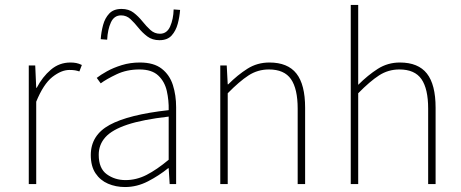

<svg xmlns="http://www.w3.org/2000/svg" viewBox="-20 -742 1860 774"><path d="M96 0V-478H122L126 -388H128Q151 -432 185 -461Q219 -490 264 -490Q276 -490 287 -488Q298 -486 310 -480L300 -454Q291 -457 282.5 -458.5Q274 -460 260 -460Q227 -460 191 -431.5Q155 -403 126 -332V0Z M484 12Q447 12 415.5 -1.5Q384 -15 365 -43.5Q346 -72 346 -117Q346 -197 422 -238.5Q498 -280 660 -298Q661 -337 652.5 -375Q644 -413 618 -437.5Q592 -462 542 -462Q491 -462 450 -442.5Q409 -423 386 -406L370 -428Q385 -440 411 -454.5Q437 -469 471 -479.5Q505 -490 544 -490Q600 -490 632 -465Q664 -440 677 -399Q690 -358 690 -310V0H664L660 -64H658Q621 -34 576.5 -11Q532 12 484 12ZM486 -16Q530 -16 571 -37Q612 -58 660 -98V-272Q555 -260 493.5 -239.5Q432 -219 405 -189Q378 -159 378 -118Q378 -63 410.5 -39.5Q443 -16 486 -16ZM623 -580Q594 -580 574 -595Q554 -610 538 -630Q522 -650 506 -665Q490 -680 468 -680Q440 -680 427 -651.5Q414 -623 412 -582L386 -584Q388 -613 395.5 -641Q403 -669 420.5 -687.5Q438 -706 470 -706Q499 -706 518.5 -691Q538 -676 554 -656Q570 -636 586.5 -621Q603 -606 625 -606Q653 -606 666 -635.5Q679 -665 680 -704L706 -702Q704 -674 696.5 -646Q689 -618 672 -599Q655 -580 623 -580Z M868 0V-478H894L898 -402H900Q938 -440 977.5 -465Q1017 -490 1066 -490Q1140 -490 1175 -445.5Q1210 -401 1210 -308V0H1180V-304Q1180 -384 1153 -423Q1126 -462 1064 -462Q1019 -462 982 -438Q945 -414 898 -366V0Z M1394 0V-722H1424V-508V-400Q1463 -439 1503 -464.5Q1543 -490 1592 -490Q1666 -490 1701 -445.5Q1736 -401 1736 -308V0H1706V-304Q1706 -384 1679 -423Q1652 -462 1590 -462Q1545 -462 1508 -438Q1471 -414 1424 -366V0Z"/></svg>

Font: Source Sans 3 ExtraLight ExtraLight
Style: Regular
Weight: 250
Version: Version 3.052;hotconv 1.1.0;makeotfexe 2.6.0